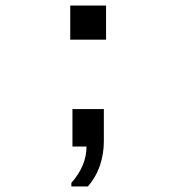

<svg xmlns="http://www.w3.org/2000/svg" viewBox="-20 -532 640 697"><path d="M239 145V132Q294 70 294 0H243V-136H357V-19Q357 26 343 68Q329 110 299 145ZM235 -388V-512H365V-388Z"/></svg>

Font: Chivo Mono
Style: Regular
Weight: 400
Monospace: yes
Designer: Hector Gatti
Foundry: Omnibus-Type
Version: Version 1.008; ttfautohint (v1.8.4.7-5d5b)